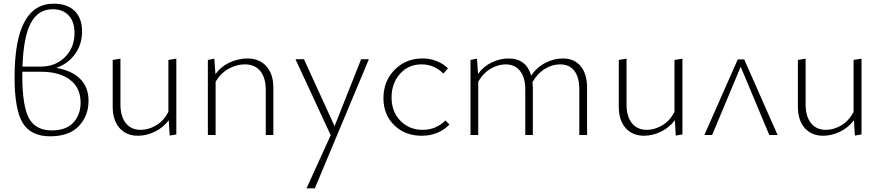

<svg xmlns="http://www.w3.org/2000/svg" viewBox="-20 -732 4776 1041"><path d="M285 -364Q368 -350 414 -305Q460 -260 460 -186Q460 -104 407.5 -48.5Q355 7 252 7Q147 7 103 -65.5Q59 -138 59 -313Q59 -712 271 -712Q345 -712 385 -672.5Q425 -633 425 -562Q425 -492 387 -439Q349 -386 285 -364ZM266 -682Q187 -682 147 -607Q107 -532 102 -371H201Q281 -371 332.5 -422.5Q384 -474 384 -553Q384 -614 352.5 -648Q321 -682 266 -682ZM261 -25Q339 -25 378 -67.5Q417 -110 417 -176Q417 -256 359.5 -299.5Q302 -343 202 -343H101V-321Q101 -157 137 -91Q173 -25 261 -25Z M893 -407 936 -414V-3L900 3L895 -80Q864 -39 818.5 -17.5Q773 4 728 4Q665 4 628 -38Q591 -80 591 -154V-407L633 -414V-166Q633 -101 662 -64.5Q691 -28 743 -28Q785 -28 826 -52Q867 -76 893 -125Z M1321 -415Q1386 -415 1424 -373Q1462 -331 1462 -257V0H1421V-244Q1421 -310 1391.5 -346.5Q1362 -383 1307 -383Q1263 -383 1220 -359.5Q1177 -336 1149 -289V0H1107V-407L1142 -414L1148 -330Q1180 -373 1227 -394Q1274 -415 1321 -415Z M1938 -411H1980L1687 289H1642L1773 1L1582 -411H1628L1794 -48Z M2266 4Q2176 4 2117.5 -53Q2059 -110 2059 -200Q2059 -292 2119.5 -353.5Q2180 -415 2271 -415Q2351 -415 2409 -362L2384 -333Q2334 -383 2266 -383Q2194 -383 2148.5 -331.5Q2103 -280 2103 -204Q2103 -126 2151 -77Q2199 -28 2272 -28Q2344 -28 2395 -79L2417 -57Q2357 4 2266 4Z M3032 -415Q3094 -415 3128.5 -373Q3163 -331 3163 -257V0H3121V-247Q3121 -312 3094.5 -347.5Q3068 -383 3016 -383Q2974 -383 2934 -358.5Q2894 -334 2867 -287Q2869 -267 2869 -257V0H2828V-247Q2828 -311 2800 -347Q2772 -383 2722 -383Q2681 -383 2640.5 -359.5Q2600 -336 2573 -289V0H2531V-407L2566 -414L2572 -331Q2602 -373 2647 -394Q2692 -415 2737 -415Q2833 -415 2860 -322Q2890 -367 2936.5 -391Q2983 -415 3032 -415Z M3637 -407 3680 -414V-3L3644 3L3639 -80Q3608 -39 3562.5 -17.5Q3517 4 3472 4Q3409 4 3372 -38Q3335 -80 3335 -154V-407L3377 -414V-166Q3377 -101 3406 -64.5Q3435 -28 3487 -28Q3529 -28 3570 -52Q3611 -76 3637 -125Z M4196 0H4151L3996 -370L3841 0H3799L3980 -410H4015Z M4608 -407 4651 -414V-3L4615 3L4610 -80Q4579 -39 4533.5 -17.5Q4488 4 4443 4Q4380 4 4343 -38Q4306 -80 4306 -154V-407L4348 -414V-166Q4348 -101 4377 -64.5Q4406 -28 4458 -28Q4500 -28 4541 -52Q4582 -76 4608 -125Z"/></svg>

Font: EauTestInfant Light
Style: Regular
Weight: 300
Designer: Christian Thalmann (Catharsis Fonts)
Version: Version 0.001;PS 000.001;hotconv 1.0.88;makeotf.lib2.5.64775